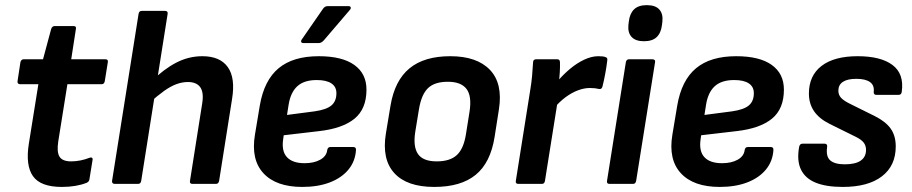

<svg xmlns="http://www.w3.org/2000/svg" viewBox="-20 -726 3600 758"><path d="M224.3 12Q140.1 12 110.2 -30.5Q80.2 -73.1 93.9 -159L131.5 -393.6H58.9Q53.9 -393.6 51 -396.9Q48.2 -400.2 49.2 -405.3L60.6 -480.4Q61.9 -486.1 65.4 -489.1Q68.9 -492.1 73.6 -492.1H149.9L182 -611.7Q186 -623.1 196 -623.1H270.2Q282.6 -623.1 279.6 -611.4L261.2 -492.1H395.3Q408 -492.1 405.7 -480.4L393.6 -405.3Q392.6 -400.2 389.8 -396.9Q386.9 -393.6 381.2 -393.6H246.1L209.9 -167.1Q203.6 -124.9 215.3 -106.9Q226.9 -88.9 260.8 -88.9Q279.4 -88.9 298.1 -92.7Q316.7 -96.5 333.7 -103.2Q339.7 -105.5 343.2 -103Q346.7 -100.5 345.4 -94.5L333 -17.7Q331.7 -8.7 322 -4.3Q301.9 3.7 277.6 7.8Q253.3 12 224.3 12Z M432.5 0Q427.5 0 424.5 -3.3Q421.4 -6.7 422.4 -11.7L527.1 -671.3Q529.1 -683 539.5 -683H631.7Q637.4 -683 640.1 -680Q642.8 -677 641.8 -671.3L537.4 -11.7Q535.4 0 525.1 0ZM740 0Q728 0 730 -11.7L778.3 -317.8Q785.2 -361 770.6 -381.6Q756 -402.2 721.8 -402.2Q699.6 -402.2 676.8 -393.9Q654 -385.6 627.8 -367Q601.6 -348.4 567.7 -317.9L577 -404.4Q627 -453.4 676 -478.8Q725 -504.1 779 -504.1Q848.7 -504.1 879.3 -461.1Q910 -418.1 896 -334.1L845 -11.7Q842.6 0 832.6 0Z M1173.4 12Q1069.9 12 1020 -42.1Q970.1 -96.1 986.5 -194.3L1005.8 -310Q1022.8 -409 1079.9 -456.6Q1137 -504.1 1238.4 -504.1Q1330.6 -504.1 1378.7 -469.7Q1426.8 -435.4 1426.8 -372.1Q1426.8 -296 1379.4 -257.3Q1332.1 -218.7 1239.5 -208.3L1100.1 -192L1097.8 -175.5Q1091.1 -128.6 1113.2 -105.2Q1135.3 -81.7 1182.4 -81.7Q1219.7 -81.7 1244.3 -95.5Q1268.9 -109.3 1271.8 -133.2Q1273.8 -145.6 1284.2 -145.6H1374.7Q1386.1 -145.6 1385.4 -133.9Q1382.7 -89.4 1355.8 -56.7Q1329 -24 1282.4 -6Q1235.9 12 1173.4 12ZM1113.1 -272.2 1222.4 -286.5Q1268.6 -293.1 1288.3 -309.7Q1308.1 -326.3 1308.1 -358.2Q1308.1 -383.5 1288.4 -396.7Q1268.6 -410 1230.4 -410Q1180.6 -410 1153.8 -385.6Q1127.1 -361.2 1119.4 -312.3ZM1177.3 -556Q1171.3 -556 1169.3 -560.2Q1167.3 -564.4 1171.3 -570L1254.3 -690.1Q1261.7 -701.8 1273.7 -701.8H1356.1Q1362.8 -701.8 1364.5 -697.1Q1366.1 -692.4 1361.4 -687.1L1259.3 -567.7Q1249 -556 1238.9 -556Z M1694.5 12Q1586.3 12 1536.6 -42.7Q1486.8 -97.4 1503.5 -199.1L1521.8 -309.6Q1538.4 -408.3 1596.7 -456.2Q1654.9 -504.1 1757.7 -504.1Q1862.6 -504.1 1914.1 -450.4Q1965.7 -396.6 1949.7 -294.3L1932.7 -185.8Q1916.7 -83.8 1858.1 -35.9Q1799.6 12 1694.5 12ZM1704.2 -88.9Q1756.7 -88.9 1783.7 -114Q1810.8 -139 1819.7 -197.2L1833.7 -285.3Q1843.3 -346.4 1821.8 -374.8Q1800.2 -403.2 1748.3 -403.2Q1695.9 -403.2 1669.8 -378.1Q1643.7 -353 1634.1 -295.2L1619.5 -206.1Q1610.2 -147.3 1630.1 -118.1Q1650 -88.9 1704.2 -88.9Z M2026.5 0Q2014.4 0 2016.4 -11.7L2073.1 -369Q2078.1 -398.7 2080.6 -425.9Q2083.1 -453.1 2084.5 -479.7Q2084.5 -492.1 2097.5 -492.1H2179Q2184.6 -492.1 2187.5 -489.6Q2190.3 -487.1 2190.7 -481Q2191.3 -463.1 2190 -440.6Q2188.7 -418.1 2186 -400.1L2184.1 -342.4L2131.4 -11.7Q2130.4 -6.7 2127.8 -3.3Q2125.1 0 2119.1 0ZM2166.1 -297.7 2176.7 -400.1Q2201.7 -430.1 2229.5 -453.4Q2257.3 -476.8 2286.4 -490.4Q2315.5 -504.1 2341.9 -504.1Q2362.3 -504.1 2370 -500.7Q2375.7 -499.1 2377 -495.4Q2378.3 -491.7 2377.3 -486Q2374.6 -463 2369.6 -435.9Q2364.6 -408.7 2358.6 -384.6Q2355.2 -372 2343.9 -374.9Q2337.2 -376.6 2328.6 -377.6Q2319.9 -378.6 2308.6 -378.6Q2286.3 -378.6 2261.5 -369.3Q2236.7 -360 2212.5 -342Q2188.4 -324 2166.1 -297.7Z M2386.5 0Q2374.4 0 2376.4 -11.7L2450.8 -480.4Q2453.1 -492.1 2463.8 -492.1H2555.1Q2560.8 -492.1 2564.1 -489.2Q2567.4 -486.4 2566.1 -480.4L2491.4 -11.7Q2490.4 -6.7 2487.6 -3.3Q2484.8 0 2479.1 0ZM2522.5 -563.2Q2489 -563.2 2473.5 -580.2Q2457.9 -597.3 2460.9 -627.4L2462.6 -641.5Q2466.3 -672.6 2483.3 -689.1Q2500.4 -705.7 2533.5 -705.7Q2567.6 -705.7 2582.9 -688.6Q2598.2 -671.6 2595.1 -641.5L2593.4 -627.4Q2589.8 -596.3 2572.7 -579.7Q2555.6 -563.2 2522.5 -563.2Z M2821.4 12Q2717.9 12 2668 -42.1Q2618.1 -96.1 2634.5 -194.3L2653.8 -310Q2670.8 -409 2727.9 -456.6Q2785 -504.1 2886.4 -504.1Q2978.6 -504.1 3026.7 -469.7Q3074.8 -435.4 3074.8 -372.1Q3074.8 -296 3027.4 -257.3Q2980.1 -218.7 2887.5 -208.3L2748.1 -192L2745.8 -175.5Q2739.1 -128.6 2761.2 -105.2Q2783.3 -81.7 2830.4 -81.7Q2867.7 -81.7 2892.3 -95.5Q2916.9 -109.3 2919.8 -133.2Q2921.8 -145.6 2932.2 -145.6H3022.7Q3034.1 -145.6 3033.4 -133.9Q3030.7 -89.4 3003.8 -56.7Q2977 -24 2930.4 -6Q2883.9 12 2821.4 12ZM2761.1 -272.2 2870.4 -286.5Q2916.6 -293.1 2936.3 -309.7Q2956.1 -326.3 2956.1 -358.2Q2956.1 -383.5 2936.4 -396.7Q2916.6 -410 2878.4 -410Q2828.6 -410 2801.8 -385.6Q2775.1 -361.2 2767.4 -312.3Z M3307.2 12Q3241.7 12 3200.3 -4.8Q3158.9 -21.7 3142.1 -56.7Q3125.2 -91.7 3134.9 -145.7Q3137.2 -158.7 3147.9 -158.7H3235.7Q3241.4 -158.7 3243.9 -155.4Q3246.4 -152.1 3245.4 -145.7Q3240.1 -108.2 3257.7 -92.8Q3275.3 -77.3 3315.4 -77.3Q3356.6 -77.3 3377.8 -91.7Q3399 -106.2 3399 -134.4Q3399 -151.3 3389.5 -163.4Q3380 -175.6 3356.4 -186.9L3254.4 -237.3Q3213.8 -257.6 3193.6 -287.3Q3173.5 -316.9 3173.5 -356.6Q3173.5 -427.3 3223.3 -465.7Q3273.2 -504.1 3366 -504.1Q3457.6 -504.1 3503.8 -469.2Q3550 -434.4 3540 -363.3Q3538.3 -351.6 3528.3 -351.6H3439.1Q3428.8 -351.6 3429.4 -363.3Q3432.4 -389.5 3414.5 -402.1Q3396.6 -414.8 3360.8 -414.8Q3326 -414.8 3307.9 -403Q3289.8 -391.2 3289.8 -368Q3289.8 -350.7 3301.3 -338.9Q3312.8 -327.1 3339.1 -314.5L3433.3 -267.8Q3476.7 -246.1 3496.5 -218Q3516.3 -189.8 3516.3 -147.8Q3516.3 -71.7 3461.8 -29.9Q3407.3 12 3307.2 12Z"/></svg>

Font: Sofia Sans Hairline
Style: Italic
Weight: 1
Italic angle: -9°
Designer: Botio Nikoltchev, Ani Petrova
Foundry: lettersoup
Version: Version 4.102